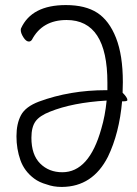

<svg xmlns="http://www.w3.org/2000/svg" viewBox="-20 -727 540 758"><path d="M380 -219Q395 -269 401 -330Q266 -322 177 -286Q136 -270 120 -247.5Q104 -225 104 -183Q104 -116 138.5 -81.5Q173 -47 226 -47Q332 -47 380 -219ZM462 -327Q451 -201 406 -108Q346 10 225 11H223Q191 11 164 1Q135 -7 115 -22Q76 -51 60.5 -95Q45 -139 45 -189Q45 -239 63 -272.5Q81 -306 134 -326Q256 -371 399 -371H404V-401Q404 -648 243 -648Q147 -648 106 -570Q101 -563 94 -563Q83 -563 72.5 -579.5Q62 -596 62 -608Q62 -613 63 -615Q105 -707 240 -707Q317 -707 364 -676.5Q411 -646 438 -577.5Q465 -509 465 -403Q465 -382 464 -361Q483 -342 483 -332Q483 -327 467 -327Z"/></svg>

Font: Moon Stars Kai HW Light
Style: Regular
Weight: 300
Designer: GuiWonder
Version: Version 1.101